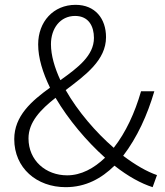

<svg xmlns="http://www.w3.org/2000/svg" viewBox="-20 -762 685 795"><path d="M98 -189C98 -257 149 -309 210 -357C263 -267 338 -178 415 -109C369 -65 316 -36 258 -36C170 -36 98 -97 98 -189ZM191 -579C191 -644 229 -696 291 -696C348 -696 369 -652 369 -605C369 -532 303 -482 230 -430C206 -482 191 -533 191 -579ZM630 -37C589 -51 540 -79 490 -117C548 -193 590 -285 619 -384H564C538 -294 501 -214 451 -150C377 -214 302 -301 252 -389C334 -451 419 -513 419 -608C419 -685 374 -742 293 -742C201 -742 138 -672 138 -578C138 -522 157 -461 187 -399C111 -344 39 -282 39 -186C39 -66 132 13 252 13C335 13 400 -23 454 -76C511 -31 565 -2 612 13Z"/></svg>

Font: Genne Gothic Light
Style: Regular
Weight: 300
Designer: Ryoko NISHIZUKA (kana & ideographs); Paul D. Hunt (Latin, Greek & Cyrillic); Wenlong ZHANG (bopomofo); Sandoll Communica
Foundry: Adobe Systems Incorporated
Version: Version 1.004;PS 1.004;hotconv 16.6.51;makeotf.lib2.5.65220